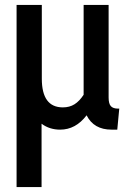

<svg xmlns="http://www.w3.org/2000/svg" viewBox="-20 -514 522 776"><path d="M47 -494H149V-196Q149 -80 234 -80Q261 -80 281 -92.5Q301 -105 318 -131V-494H419V-120Q419 -95 428 -85Q437 -75 457 -75H462L454 10H431Q359 10 330 -48Q286 10 223 10Q180 10 148 -14V242H47Z"/></svg>

Font: Cabin Condensed Medium
Style: Regular
Weight: 500
Width: 3
Version: Version 2.001